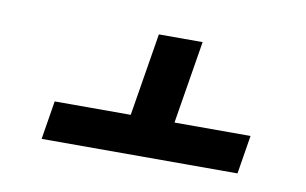

<svg xmlns="http://www.w3.org/2000/svg" viewBox="-40 -601 579 363"><g transform="rotate(10 250.0 -419.5)"><path d="M56 -303 68 -377H214L240 -536H324L298 -377H444L432 -303Z"/></g></svg>

Font: Iosevka Medium
Style: Italic
Weight: 500
Italic angle: -9°
Monospace: yes
Designer: Belleve Invis
Foundry: Belleve Invis
Version: Version 32.5.0; ttfautohint (v1.8.4)